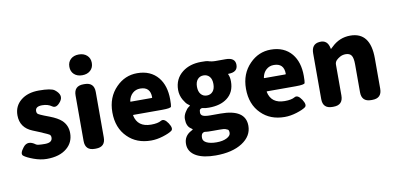

<svg xmlns="http://www.w3.org/2000/svg" viewBox="-91 -1129 3446 1667"><g transform="rotate(-10 1631.5 -296.0)"><path d="M242 14Q187 14 127 -8Q67 -30 43 -49.5Q19 -69 61 -122Q103 -176 170 -126Q182 -117 247.5 -117Q313 -117 313 -162Q313 -182 299.5 -190Q286 -198 250 -213L238 -219Q200 -235 162 -250Q55 -293 55 -403Q55 -484 115.5 -533.5Q176 -583 275 -583Q383 -583 413 -560Q479 -509 440 -456Q400 -403 365.5 -427.5Q331 -452 281 -452Q221 -452 221 -411Q221 -391 234 -383Q247 -375 282 -361L329 -343Q397 -317 431 -286Q479 -241 479 -172Q479 -90 419 -40Q355 14 242 14Z M666 0Q582 0 582 -84V-485Q582 -569 666 -569H676Q760 -569 760 -485V-84Q760 0 676 0ZM670.5 -648Q626 -648 599 -673Q572 -698 572 -739.5Q572 -781 599 -806Q626 -831 670.5 -831Q715 -831 742.5 -806Q770 -781 770 -739.5Q770 -698 742.5 -673Q715 -648 670.5 -648Z M1161 14Q1034 14 955 -65Q871 -147 871 -285Q871 -418 955 -503Q1033 -583 1141 -583Q1259 -583 1325 -504Q1385 -431 1385 -309Q1385 -260 1381 -246Q1377 -232 1300 -232H1048Q1043 -232 1044 -227Q1066 -122 1185 -122Q1244 -122 1273.5 -139.5Q1303 -157 1337 -106Q1370 -55 1345.5 -37.5Q1321 -20 1266.5 -3Q1212 14 1161 14ZM1041 -354Q1040 -349 1045 -349H1229Q1234 -349 1234 -354Q1234 -447 1144 -447Q1105 -447 1077 -422Q1049 -397 1041 -354Z M1691 239Q1585 239 1523 206Q1453 168 1453 96.5Q1453 25 1519 -9Q1533 -16 1533 -18.5Q1533 -21 1517 -32Q1481 -56 1481 -119Q1481 -148 1498.5 -176.5Q1516 -205 1529 -214Q1545 -225 1545 -227Q1545 -229 1529 -240Q1512 -252 1491 -288Q1467 -330 1467 -377Q1467 -475 1540 -532Q1606 -583 1705 -583Q1755 -583 1763 -580Q1795 -569 1829 -569H1920Q2004 -569 2004 -505Q2004 -440 1922 -440Q1917 -440 1919 -436Q1932 -410 1932 -371Q1932 -276 1866 -226Q1806 -180 1705 -180Q1674 -180 1654 -185Q1638 -190 1626 -178Q1620 -172 1620 -151Q1620 -130 1639.5 -121Q1659 -112 1704 -112H1794Q2014 -112 2014 34Q2014 125 1926 182Q1838 239 1691 239ZM1760 24H1706Q1650 24 1643 22Q1625 17 1611 29Q1599 40 1599 68.5Q1599 97 1631.5 112.5Q1664 128 1718.5 128Q1773 128 1808 110Q1843 92 1843 66.5Q1843 41 1832 36.5Q1821 32 1812 28Q1803 24 1760 24ZM1653 -310.5Q1673 -287 1705.5 -287Q1738 -287 1758 -310Q1778 -333 1778 -376Q1778 -419 1758 -441.5Q1738 -464 1705.5 -464Q1673 -464 1653 -441Q1633 -418 1633 -376Q1633 -334 1653 -310.5Z M2339 14Q2212 14 2133 -65Q2049 -147 2049 -285Q2049 -418 2133 -503Q2211 -583 2319 -583Q2437 -583 2503 -504Q2563 -431 2563 -309Q2563 -260 2559 -246Q2555 -232 2478 -232H2226Q2221 -232 2222 -227Q2244 -122 2363 -122Q2422 -122 2451.5 -139.5Q2481 -157 2515 -106Q2548 -55 2523.5 -37.5Q2499 -20 2444.5 -3Q2390 14 2339 14ZM2219 -354Q2218 -349 2223 -349H2407Q2412 -349 2412 -354Q2412 -447 2322 -447Q2283 -447 2255 -422Q2227 -397 2219 -354Z M2761 0Q2677 0 2677 -84V-487Q2677 -569 2748 -575Q2820 -582 2834 -503Q2835 -498 2836.5 -498Q2838 -498 2855 -515Q2925 -583 3020 -583Q3197 -583 3197 -352V-84Q3197 0 3113 0H3103Q3019 0 3019 -84V-330Q3019 -387 3003.5 -409Q2988 -431 2953 -431Q2925 -431 2902 -418Q2883 -407 2872 -396Q2855 -380 2855 -357V-84Q2855 0 2771 0Z"/></g></svg>

Font: Resource Han Rounded TW Heavy
Style: Regular
Weight: 900
Designer: Cyano Hao (round all glyphs); Ryoko NISHIZUKA 西塚涼子 (kana, bopomofo & ideographs); Paul D. Hunt (Latin, Greek & Cyrillic)
Foundry: Cyano Hao
Version: 0.990